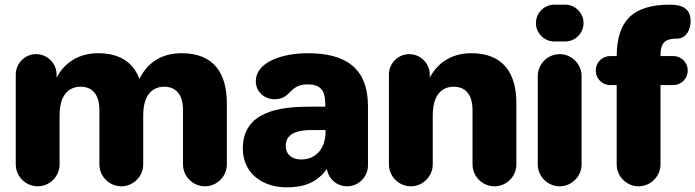

<svg xmlns="http://www.w3.org/2000/svg" viewBox="-20 -783 2952 815"><path d="M140.1 7.8C190.9 7.8 232.9 -34.2 232.9 -85V-293C232.9 -395 285.2 -415 323.2 -415C355 -415 401.9 -398.9 401.9 -315.9V-85C401.9 -34.2 443.8 7.8 495.1 7.8C545.9 7.8 587.9 -34.2 587.9 -85V-293C587.9 -395 640.1 -415 678.2 -415C710 -415 756.8 -398.9 756.8 -315.9V-85C756.8 -34.2 798.8 7.8 850.1 7.8C900.9 7.8 942.9 -34.2 942.9 -85V-344.2C942.9 -469.2 890.1 -557.1 751 -557.1C659.2 -557.1 603 -511.2 571.8 -448.2C543 -524.9 480 -557.1 396 -557.1C303.2 -557.1 247.1 -505.9 220.2 -453.1V-466.8C220.2 -514.2 181.2 -553.2 132.8 -553.2C85.9 -553.2 46.9 -514.2 46.9 -466.8V-85C46.9 -34.2 88.9 7.8 140.1 7.8Z M1196.8 12.2C1269 12.2 1324.7 -6.8 1367.7 -65.9C1374 -23.9 1409.7 7.8 1453.6 7.8C1502.9 7.8 1542 -33.2 1542 -81.1V-332C1542 -497.1 1443.8 -557.1 1286.6 -557.1C1180.7 -557.1 1065.9 -521 1065.9 -438C1065.9 -393.1 1102.1 -361.8 1146 -361.8C1178.7 -361.8 1194.8 -376 1210.9 -392.1C1227.1 -408.2 1245.6 -424.8 1284.7 -424.8C1355 -424.8 1360.8 -383.8 1360.8 -330.1H1293C1168.9 -330.1 1010.7 -311 1010.7 -152.8C1010.7 -45.9 1095.7 12.2 1196.8 12.2ZM1257.8 -106C1221.7 -106 1192.9 -126 1192.9 -164.1C1192.9 -223.1 1256.8 -231 1302.7 -231H1361.8V-222.2C1361.8 -158.2 1325.7 -106 1257.8 -106Z M1724.1 7.8C1774.9 7.8 1816.9 -34.2 1816.9 -85V-292C1816.9 -396 1869.1 -415 1907.2 -415C1939 -415 1985.8 -398.9 1985.8 -314.9V-85C1985.8 -34.2 2027.8 7.8 2079.1 7.8C2129.9 7.8 2171.9 -34.2 2171.9 -85V-344.2C2171.9 -469.2 2119.1 -557.1 1980 -557.1C1887.2 -557.1 1831.1 -505.9 1804.2 -453.1V-466.8C1804.2 -514.2 1765.1 -553.2 1716.8 -553.2C1669.9 -553.2 1630.9 -514.2 1630.9 -466.8V-85C1630.9 -34.2 1672.9 7.8 1724.1 7.8Z M2378.9 -606.9C2421.9 -606.9 2457 -642.1 2457 -685.1C2457 -728 2421.9 -763.2 2378.9 -763.2H2333C2290 -763.2 2254.9 -728 2254.9 -685.1C2254.9 -642.1 2290 -606.9 2333 -606.9ZM2356 7.8C2406.7 7.8 2448.7 -34.2 2448.7 -85V-460C2448.7 -511.2 2406.7 -553.2 2356 -553.2C2304.7 -553.2 2262.7 -511.2 2262.7 -460V-85C2262.7 -34.2 2304.7 7.8 2356 7.8Z M2783.7 -544.9V-546.9C2783.7 -603 2803.7 -619.1 2854.5 -619.1C2892.6 -619.1 2911.6 -657.2 2911.6 -692.9C2911.6 -749 2872.6 -763.2 2823.7 -763.2C2662.1 -763.2 2598.6 -690.4 2597.7 -544.9H2569.8C2535.6 -544.9 2508.8 -517.1 2508.8 -483.9C2508.8 -450.2 2535.6 -421.9 2569.8 -421.9H2597.7V-85C2597.7 -34.2 2639.6 7.8 2690.4 7.8C2741.7 7.8 2783.7 -34.2 2783.7 -85V-421.9H2838.4C2872.6 -421.9 2899.4 -450.2 2899.4 -483.9C2899.4 -517.1 2872.6 -544.9 2838.4 -544.9Z"/></svg>

Font: Jellee Bold
Style: Regular
Weight: 700
Designer: Alfredo Marco Pradil
Foundry: Hanken Design Co.
Version: Version 1.223;hotconv 1.0.109;makeotfexe 2.5.65596